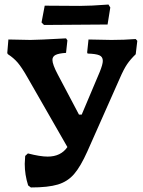

<svg xmlns="http://www.w3.org/2000/svg" viewBox="-20 -818 631 846"><path d="M585 -638 578 -579Q555 -557 540 -535Q525 -513 507 -471L365 -151Q335 -84 306.5 -51Q278 -18 235 -5Q192 8 116 8L104 -1Q89 -48 89 -96Q89 -107 91 -131L103 -142Q157 -128 190 -128Q248 -128 277 -170L101 -477Q76 -521 58 -542Q40 -563 15 -579L12 -584L17 -644L114 -642Q145 -642 271 -649L277 -640L271 -585Q239 -583 225 -576Q211 -569 211 -554Q211 -534 235 -489L328 -313H340L419 -500Q433 -534 433 -550Q433 -568 417.5 -574.5Q402 -581 366 -582L364 -587L370 -644L471 -642Q527 -642 578 -646ZM163 -719 177 -793 331 -792Q379 -792 458 -798L466 -785L454 -710L313 -709L174 -708Z"/></svg>

Font: Alegreya
Style: Bold
Weight: 700
Designer: Juan Pablo del Peral
Foundry: Huerta Tipografica
Version: Version 2.008; ttfautohint (v1.8)